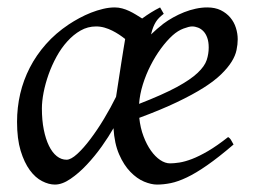

<svg xmlns="http://www.w3.org/2000/svg" viewBox="-20 -477 687 517"><path d="M444.8 -381.8Q428.7 -367.2 413.3 -346.2Q397.9 -325.2 385.5 -300.8Q373 -276.4 364.7 -249.8Q356.4 -223.1 354.5 -197.3Q418.5 -222.2 455.8 -242.4Q493.2 -262.7 512.2 -280.8Q531.2 -298.8 536.6 -315.4Q542 -332 542 -349.1Q542 -364.3 538.1 -375.2Q534.2 -386.2 527.8 -392.8Q521.5 -399.4 513.4 -402.6Q505.4 -405.8 497.1 -405.8Q489.3 -405.8 474.1 -400.1Q459 -394.5 444.8 -381.8ZM292.5 -216.3Q295.9 -238.3 299.6 -262.2Q303.2 -286.1 306.6 -307.6Q310.1 -329.1 312.7 -345.9Q315.4 -362.8 316.9 -371.1V-372.1Q309.6 -377.9 300.8 -383.8Q292 -389.6 282.2 -394.5Q272.5 -399.4 261.5 -402.6Q250.5 -405.8 238.8 -405.8Q216.3 -405.8 197 -394.8Q177.7 -383.8 161.4 -365.7Q145 -347.7 132.3 -324.5Q119.6 -301.3 110.8 -276.6Q102.1 -252 97.4 -228Q92.8 -204.1 92.8 -185.1Q92.8 -153.3 97.9 -127.9Q103 -102.5 111.8 -84.5Q120.6 -66.4 132.8 -56.6Q145 -46.9 159.2 -46.9Q170.9 -46.9 188 -62.5Q205.1 -78.1 223.6 -102.8Q242.2 -127.4 260.3 -157.5Q278.3 -187.5 292.5 -216.3ZM420.9 -439.9Q413.6 -434.1 408.4 -429Q403.3 -423.8 399.7 -418Q396 -412.1 392.8 -404.3Q389.6 -396.5 386.7 -384.3Q402.3 -399.4 419.9 -413.1Q431.6 -421.9 446 -429.9Q460.4 -438 475.8 -444.1Q491.2 -450.2 507.1 -453.6Q522.9 -457 538.1 -457Q559.1 -457 574.5 -449.5Q589.8 -441.9 600.1 -429.7Q610.4 -417.5 615.2 -402.1Q620.1 -386.7 620.1 -371.1Q620.1 -357.4 616.9 -342.3Q613.8 -327.1 603.8 -311Q593.8 -294.9 575.9 -277.3Q558.1 -259.8 528.6 -241Q499 -222.2 456.5 -201.9Q414.1 -181.6 355 -159.7Q357.9 -132.3 366.5 -109.9Q375 -87.4 386.5 -71.3Q397.9 -55.2 411.4 -46.1Q424.8 -37.1 438 -37.1Q448.2 -37.1 462.9 -39.3Q477.5 -41.5 496.8 -48.8Q516.1 -56.2 540.3 -70.3Q564.5 -84.5 594.2 -107.9Q599.6 -105 603 -98.4Q606.4 -91.8 608.9 -87.9Q568.4 -53.2 537.8 -32Q507.3 -10.7 483.2 0.7Q459 12.2 439.7 16.1Q420.4 20 402.8 20Q387.2 20 367.9 12Q348.6 3.9 331.1 -14.2Q313.5 -32.2 300.8 -61.3Q288.1 -90.3 285.6 -131.8Q272.9 -109.4 254.2 -83Q235.4 -56.6 213.9 -33.7Q192.4 -10.7 169.9 4.6Q147.5 20 127.9 20Q111.3 20 93.3 10.7Q75.2 1.5 60.3 -18.8Q45.4 -39.1 35.6 -71Q25.9 -103 25.9 -148.9Q25.9 -187.5 34.4 -224.4Q43 -261.2 60.3 -294.9Q77.6 -328.6 103.8 -358.2Q129.9 -387.7 165 -411.1Q178.2 -419.9 193.6 -428.2Q209 -436.5 225.1 -442.9Q241.2 -449.2 257.6 -453.1Q273.9 -457 289.1 -457Q299.3 -457 309.1 -454.3Q318.8 -451.7 328.1 -447.3Q337.4 -442.9 346.2 -437.5Q355 -432.1 362.8 -427.2Q374 -435.5 386.2 -443.1Q398.4 -450.7 411.1 -457Z"/></svg>

Font: Gentium Plus CyrE
Style: Italic
Weight: 400
Italic angle: -8°
Designer: J. Victor Gaultney, Annie Olsen, Iska Routamaa, Becca Hirsbrunner
Foundry: SIL International
Version: Version 5.000